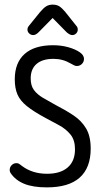

<svg xmlns="http://www.w3.org/2000/svg" viewBox="-20 -802 450 832"><path d="M177 -291Q207 -275 236.5 -259Q266 -243 285.5 -219Q305 -195 305 -155Q305 -104 273.5 -76.5Q242 -49 184 -49Q120 -49 75 -83Q65 -91 61 -93Q57 -95 51 -95Q41 -95 33 -88.5Q25 -82 23 -73Q20 -62 26 -52Q47 -21 85 -5.5Q123 10 183 10Q278 10 325.5 -32.5Q373 -75 373 -158Q373 -212 353 -245.5Q333 -279 298.5 -302Q264 -325 221 -347Q190 -364 165.5 -378.5Q141 -393 127 -412Q113 -431 113 -462Q113 -503 138.5 -525Q164 -547 212 -547Q252 -547 286 -527Q295 -522 300 -519.5Q305 -517 307.5 -516.5Q310 -516 313 -516Q326 -516 335 -525Q344 -534 344 -547Q344 -563 325 -576Q306 -589 275.5 -597.5Q245 -606 210 -606Q129 -606 86.5 -568Q44 -530 44 -458Q44 -420 55.5 -393Q67 -366 96 -342.5Q125 -319 177 -291ZM208 -724 269 -662Q283 -650 293 -650Q303 -650 310 -657Q317 -664 317 -674Q317 -678 315.5 -682.5Q314 -687 310 -691L263 -750Q248 -768 236.5 -775Q225 -782 208 -782Q192 -782 180 -774.5Q168 -767 153 -749L106 -691Q99 -683 99 -674Q99 -664 106.5 -657Q114 -650 124 -650Q135 -650 147 -662Z"/></svg>

Font: Beiruti
Style: Regular
Weight: 400
Version: Version 1.00